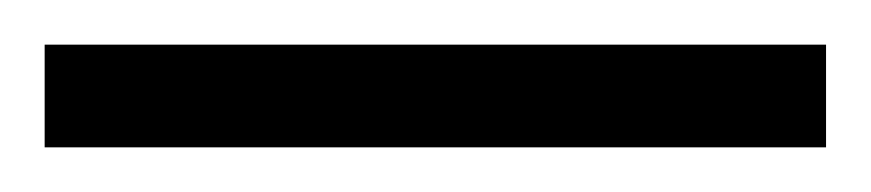

<svg xmlns="http://www.w3.org/2000/svg" viewBox="-20 46 390 86"><path d="M0 112V66H350V112Z"/></svg>

Font: Archivo Condensed Thin
Style: Regular
Weight: 250
Width: 3
Designer: Hector Gatti
Foundry: Omnibus-Type
Version: Version 2.001